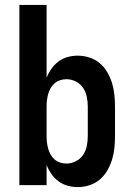

<svg xmlns="http://www.w3.org/2000/svg" viewBox="-20 -755 540 783"><path d="M297 8Q276 8 256 2.5Q236 -3 219 -15.5Q202 -28 190 -45Q178 -62 170 -82V0H59V-735H170V-438Q178 -458 190 -475Q202 -492 219 -504.5Q236 -517 256 -522.5Q276 -528 297 -528Q321 -528 344.5 -520.5Q368 -513 386.5 -497.5Q405 -482 417.5 -460.5Q430 -439 437 -416Q444 -393 446.5 -368.5Q449 -344 449 -320V-200Q449 -176 446.5 -151.5Q444 -127 437 -104Q430 -81 417.5 -59.5Q405 -38 386.5 -22.5Q368 -7 344.5 0.5Q321 8 297 8ZM251 -88Q271 -88 289.5 -97.5Q308 -107 319 -123.5Q330 -140 334 -160Q338 -180 338 -200V-320Q338 -340 334 -360Q330 -380 319 -396.5Q308 -413 289.5 -422.5Q271 -432 251 -432Q238 -432 225.5 -428Q213 -424 203 -415.5Q193 -407 186.5 -395.5Q180 -384 176.5 -371.5Q173 -359 171.5 -346Q170 -333 170 -320V-200Q170 -187 171.5 -174Q173 -161 176.5 -148.5Q180 -136 186.5 -124.5Q193 -113 203 -104.5Q213 -96 225.5 -92Q238 -88 251 -88Z"/></svg>

Font: Iosevka Curly
Style: Bold
Weight: 700
Monospace: yes
Designer: Belleve Invis
Foundry: Belleve Invis
Version: Version 22.1.2; ttfautohint (v1.8.4)